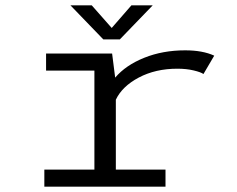

<svg xmlns="http://www.w3.org/2000/svg" viewBox="-20 -701 890 721"><path d="M553.5 -681 430 -553H368L244.5 -681H324.5L399.5 -596L473.5 -681ZM415 -64H601.5V0H146.5V-64H334.5V-436H153V-500H401L412.5 -409.5Q452 -456 521.5 -484Q591 -512 675.5 -512Q741 -512 784.5 -492L744 -423Q734.5 -430 707.2 -436.5Q680 -443 646 -443Q564 -443 501.2 -409.8Q438.5 -376.5 415 -326.5Z"/></svg>

Font: League Mono Wide Light
Style: Regular
Weight: 300
Width: 8
Designer: Tyler Finck
Foundry: The League of Moveable Type / Tyler Finck
Version: Version 2.210